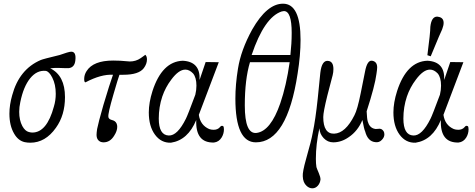

<svg xmlns="http://www.w3.org/2000/svg" viewBox="-20 -766 2574 1040"><path d="M388 -438Q384 -401 353 -397Q348 -396 299 -398Q280 -399 252 -396Q332 -357 332 -240Q332 -142 283 -74Q226 7 144 7Q129 7 114 4Q78 -4 56 -43Q31 -86 31 -150Q31 -198 46 -250Q84 -391 201 -441Q212 -446 303 -468Q323 -474 342 -481Q359 -486 366 -486Q394 -486 388 -438ZM272 -189Q282 -222 282 -258Q282 -309 263 -346Q246 -379 228 -382Q180 -387 143.5 -342Q107 -297 90 -213Q84 -186 84 -160Q84 -115 101 -83Q116 -56 136 -51Q147 -48 155 -48Q234 -48 272 -189Z M770 -466Q776 -458 776 -444Q776 -420 759 -397Q732 -361 648 -361H627Q620 -343 594 -253Q564 -150 567 -133Q568 -123 580 -118Q598 -113 602 -109Q615 -99 615 -79Q615 -57 599 -32Q577 5 541 5Q535 5 527 3Q503 -6 503 -36Q503 -46 506 -67Q512 -99 540 -197Q575 -314 592 -361Q528 -365 443 -320Q436 -320 436 -338Q436 -361 449 -381Q485 -438 593 -438Q631 -438 670 -434Q675 -433 683 -433Q716 -433 742 -451Q768 -469 766 -469Q768 -469 770 -466Z M1188 -83Q1193 -81 1193 -66Q1193 -42 1181 -22Q1166 3 1139 6Q1038 9 1043 -116Q998 -7 906 7Q853 9 819.5 -36.5Q786 -82 786 -157Q786 -210 806 -273Q858 -433 970 -437Q1066 -432 1061 -333L1094 -430L1165 -429L1057 -144Q1065 -88 1113 -67Q1124 -63 1137 -63Q1159 -63 1171 -77Q1179 -88 1188 -83ZM1038 -253Q1044 -278 1044 -302Q1044 -346 1026 -368Q1006 -389 984 -389Q948 -389 908 -335Q876 -293 859 -243Q840 -186 840 -124Q840 -34 894 -32Q941 -30 987 -123Q996 -140 1038 -253Z M1592 -367Q1535 5 1366 5Q1255 5 1255 -232Q1255 -308 1269 -394Q1285 -495 1346 -606Q1426 -746 1513 -746Q1608 -746 1608 -550Q1608 -467 1592 -367ZM1343 -468H1553Q1560 -531 1560 -588Q1560 -706 1518 -706Q1516 -706 1506 -704Q1412 -673 1343 -468ZM1549 -429H1334Q1306 -336 1306 -195Q1306 -116 1322 -79Q1338 -42 1370 -46Q1446 -56 1498 -206Q1531 -302 1549 -429Z M2062 -38Q2062 -22 2048 -8Q2034 7 2013 4Q1972 0 1958 -54Q1952 -66 1943 -116Q1918 -56 1869 -23Q1829 5 1785 5Q1755 5 1733.5 -17.5Q1712 -40 1710 -71Q1691 15 1691 94Q1691 121 1694 139Q1695 144 1707 172Q1716 193 1716 206Q1714 226 1701.5 240Q1689 254 1672 254Q1655 254 1641 241Q1621 223 1620 189Q1618 166 1638 95Q1667 -6 1674 -47Q1689 -118 1701 -232L1715 -371Q1723 -442 1759 -436Q1786 -432 1786 -392Q1786 -375 1782 -359Q1773 -322 1753 -248Q1731 -159 1731 -132Q1731 -86 1746 -63.5Q1761 -41 1790 -42Q1851 -44 1900 -142Q1916 -172 1934 -262Q1950 -338 1957 -377Q1969 -442 1996 -437Q2023 -432 2023 -401Q2023 -390 2019 -365Q2011 -302 1966 -163Q1968 -121 1972 -108Q1981 -76 2006 -69Q2013 -66 2027 -68Q2038 -70 2045 -67Q2062 -58 2062 -38Z M2513 -83Q2518 -81 2518 -66Q2518 -42 2506 -22Q2491 3 2464 6Q2363 9 2368 -116Q2323 -7 2231 7Q2178 9 2144.5 -36.5Q2111 -82 2111 -157Q2111 -210 2131 -273Q2183 -433 2295 -437Q2391 -432 2386 -333L2419 -430L2490 -429L2382 -144Q2390 -88 2438 -67Q2449 -63 2462 -63Q2484 -63 2496 -77Q2504 -88 2513 -83ZM2363 -253Q2369 -278 2369 -302Q2369 -346 2351 -368Q2331 -389 2309 -389Q2273 -389 2233 -335Q2201 -293 2184 -243Q2165 -186 2165 -124Q2165 -34 2219 -32Q2266 -30 2312 -123Q2321 -140 2363 -253ZM2359 -674Q2383 -668 2383 -642Q2383 -628 2375 -607Q2370 -599 2313 -461L2295 -467Q2311 -588 2311 -621Q2317 -676 2348 -676Q2351 -676 2359 -674Z"/></svg>

Font: GFS Baskerville
Style: Regular
Weight: 400
Designer: George Matthiopoulos
Foundry: George Matthiopoulos
Version: Version 1.0